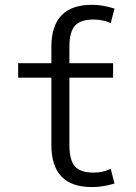

<svg xmlns="http://www.w3.org/2000/svg" viewBox="-20 -760 561 790"><path d="M445.3 -500V-440.4H265.6V-163.1Q265.6 -101.6 288.1 -75.7Q310.5 -49.8 365.2 -49.8Q403.3 -49.8 435.5 -65.4L451.2 -4.9Q403.3 9.8 358.4 9.8Q191.4 9.8 191.4 -163.1V-440.4H54.7V-500H191.4V-567.4Q191.4 -740.2 358.4 -740.2Q403.3 -740.2 451.2 -724.6L435.5 -665Q402.3 -679.7 365.2 -679.7Q311.5 -679.7 288.6 -654.3Q265.6 -628.9 265.6 -567.4V-500Z"/></svg>

Font: Mgen+ 1c regular
Style: Regular
Weight: 400
Designer: [Source Han Sans]
Ryoko NISHIZUKA  (kana & ideographs); Paul D. Hunt (Latin, Greek & Cyrillic); Wenlong ZHANG  (bopomofo
Version: Version 1.059.20150602